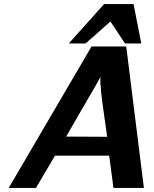

<svg xmlns="http://www.w3.org/2000/svg" viewBox="-20 -926 761 946"><path d="M319 -712 493 -906H638L676 -712H596L524 -820L463 -766Q461 -764 402 -712ZM23 0 431 -697H602L689 0H539L518 -159H251L157 0ZM306 -253 508 -252Q504 -283 494 -351.5Q484 -420 478.5 -469.5Q473 -519 475 -547Q463 -524 442 -488Q421 -452 382.5 -386Q344 -320 306 -253Z"/></svg>

Font: Coval
Style: ExtraBold Italic
Weight: 800
Foundry: Context Ltd
Version: Version 001.000